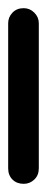

<svg xmlns="http://www.w3.org/2000/svg" viewBox="-20 -450 115 470"><path d="M0 -38H75V-393H0ZM38 -75Q21 -75 10.5 -64Q0 -53 0 -38Q0 -21 10.5 -10.5Q21 0 38 0Q53 0 64 -10.5Q75 -21 75 -38Q75 -53 64 -64Q53 -75 38 -75ZM38 -430Q21 -430 10.5 -419Q0 -408 0 -393Q0 -376 10.5 -365.5Q21 -355 38 -355Q53 -355 64 -365.5Q75 -376 75 -393Q75 -408 64 -419Q53 -430 38 -430Z"/></svg>

Font: Wavefont Medium
Style: Regular
Weight: 500
Version: Version 3.004;gftools[0.9.33]